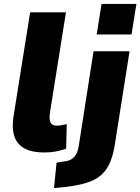

<svg xmlns="http://www.w3.org/2000/svg" viewBox="-20 -768 717 981"><path d="M205 11Q111 11 72.5 -36Q34 -83 50 -179L134 -705H317L235 -191Q232 -170 234 -156Q236 -142 244.5 -134Q253 -126 270 -126Q284 -126 296.5 -128.5Q309 -131 321 -134L318 -8Q287 2 262.5 6.5Q238 11 205 11ZM474 -592 499 -748H677L652 -592ZM256 193 269 63 314 56Q340 53 358 35Q376 17 382 -20L458 -506H642L566 -25Q558 23 543 60Q528 97 500 123.5Q472 150 425.5 165Q379 180 309 188Z"/></svg>

Font: Nunito Sans 7pt SemiCondensed Black
Style: Italic
Weight: 900
Width: 4
Italic angle: -9°
Designer: Vernon Adams
Foundry: Vernon Adams
Version: Version 3.101;gftools[0.9.27]